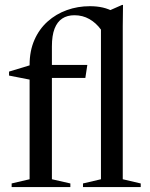

<svg xmlns="http://www.w3.org/2000/svg" viewBox="-20 -755 605 775"><path d="M189.5 -31.5 264 -14.5V0H27V-14.5L99.5 -31.5V-493.5Q99.5 -549.5 118.8 -593.5Q138 -637.5 172 -668Q206 -698.5 249.8 -714.2Q293.5 -730 343 -730Q371.5 -730 395.2 -724.5Q419 -719 442.5 -706L410 -707.5L472.5 -735H476.5L475.5 -649.5V-31.5L548 -14.5V0H315V-14.5L387.5 -31.5V-635.5Q368 -662.5 340.8 -678Q313.5 -693.5 280.5 -693.5Q251.5 -693.5 231.2 -680.2Q211 -667 200.2 -639.2Q189.5 -611.5 189.5 -567.5ZM332.5 -493 324.5 -440.5H126L105.5 -432.5L16.5 -450V-466L112 -495L136 -493Z"/></svg>

Font: Newsreader 60pt
Style: Regular
Weight: 400
Designer: Hugues Gentile
Foundry: Production Type
Version: Version 1.003